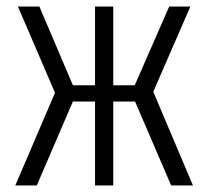

<svg xmlns="http://www.w3.org/2000/svg" viewBox="-20 -570 640 590"><path d="M27 0H93L204 -258H272V0H328V-258H395L506 0H573L451 -288L565 -550H500L394 -308H328V-550H272V-308H204L101 -550H35L149 -285Z"/></svg>

Font: JetBrains Mono ExtraLight
Style: Regular
Weight: 240
Monospace: yes
Designer: Philipp Nurullin, Konstantin Bulenkov
Foundry: JetBrains
Version: Version 2.305